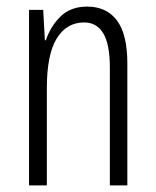

<svg xmlns="http://www.w3.org/2000/svg" viewBox="-20 -562 472 582"><path d="M244 -542Q303 -542 334.5 -500Q366 -458 366 -370V0H313V-357Q313 -428 293 -461Q273 -494 235 -494Q182 -494 152 -445.5Q122 -397 122 -295V0H68V-532H111L116 -440H119Q133 -482 163.5 -512Q194 -542 244 -542Z"/></svg>

Font: Noto Sans Ethiopic ExtraCondensed Light
Style: Regular
Weight: 300
Width: 2
Designer: Monotype Design Team
Foundry: Monotype Imaging Inc.
Version: Version 2.102; ttfautohint (v1.8.4.7-5d5b)